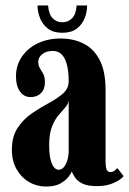

<svg xmlns="http://www.w3.org/2000/svg" viewBox="-20 -672 472 703"><path d="M148.5 11Q114.5 11 86.2 -5.5Q58 -22 40.8 -52.2Q23.5 -82.5 23.5 -123.5Q23.5 -172 44.5 -203.8Q65.5 -235.5 96.5 -256.8Q127.5 -278 158.5 -294.5Q189.5 -311 210.5 -329.5Q231.5 -348 231.5 -374.5Q231.5 -410 225 -435Q218.5 -460 205.8 -472.8Q193 -485.5 173.5 -485.5Q149.5 -485.5 134.8 -473.8Q120 -462 120 -445.5Q120 -432 126.2 -422Q132.5 -412 138.5 -401Q144.5 -390 144.5 -371Q144.5 -345.5 130 -331Q115.5 -316.5 92 -316.5Q68 -316.5 53.2 -336.8Q38.5 -357 38.5 -392.5Q38.5 -432 59.5 -463.5Q80.5 -495 117.5 -513Q154.5 -531 202 -531Q250 -531 287.2 -511.8Q324.5 -492.5 345.5 -451.2Q366.5 -410 366.5 -343V-86.5Q366.5 -60 370.5 -51Q374.5 -42 383.5 -42Q393.5 -42 400 -47.5Q406.5 -53 410 -56.5L432.5 -27Q423.5 -14.5 397 -2.5Q370.5 9.5 335.5 9.5Q300 9.5 281 -0.2Q262 -10 254 -23Q246 -36 242.5 -44.5Q241 -38.5 231.2 -25.2Q221.5 -12 201.8 -0.5Q182 11 148.5 11ZM195 -50.5Q206 -50.5 214.2 -60.5Q222.5 -70.5 227 -86.5Q231.5 -102.5 231.5 -120V-304Q229.5 -290 218.5 -278Q207.5 -266 194 -250Q180.5 -234 170.2 -208Q160 -182 160 -140.5Q160 -96 169.8 -73.2Q179.5 -50.5 195 -50.5ZM208 -552Q175.5 -552 155.8 -567Q136 -582 126.8 -605Q117.5 -628 117.5 -652H156Q158.5 -620 172.8 -605.2Q187 -590.5 208 -590.5Q229.5 -590.5 244 -605.2Q258.5 -620 260.5 -652H299Q299 -628 289.8 -605Q280.5 -582 260.8 -567Q241 -552 208 -552Z"/></svg>

Font: Imbue Thin 10pt ExtraBold
Style: Regular
Weight: 800
Version: Version 1.102